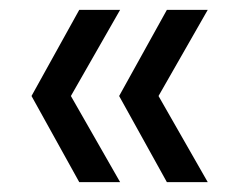

<svg xmlns="http://www.w3.org/2000/svg" viewBox="-20 -490 492 390"><path d="M402 -120 302 -295 402 -470H319L222 -295L319 -120ZM44 -295 141 -120H224L124 -295L224 -470H141Z"/></svg>

Font: Rootstock Sans Body
Style: Regular
Weight: 400
Designer: Colophon Foundry, Jonny Pinhorn
Foundry: Colophon Foundry
Version: Version 1.200;FEAKit 1.0